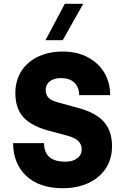

<svg xmlns="http://www.w3.org/2000/svg" viewBox="-20 -983 661 1013"><path d="M571 -211Q571 -145 538.5 -95Q506 -45 447 -17.5Q388 10 311 10Q188 10 119 -54.5Q50 -119 49 -228H212Q213 -178 241 -154Q269 -130 326 -130Q364 -130 387.5 -148Q411 -166 411 -195Q411 -222 392.5 -239.5Q374 -257 333 -268L239 -293Q145 -318 103 -365Q61 -412 61 -492Q61 -557 92 -606.5Q123 -656 180 -683.5Q237 -711 311 -711Q388 -711 445 -680Q502 -649 532 -596.5Q562 -544 561 -481H398Q397 -524 372 -547.5Q347 -571 301 -571Q265 -571 243 -554Q221 -537 221 -509Q221 -483 236 -467.5Q251 -452 285 -443L391 -414Q485 -389 528 -340.5Q571 -292 571 -211ZM322 -963H419L311 -771H220Z"/></svg>

Font: Goli Bold
Style: Regular
Weight: 700
Designer: jaikishan Patel
Foundry: MagicType
Version: Version 1.000